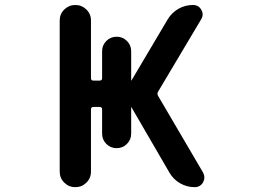

<svg xmlns="http://www.w3.org/2000/svg" viewBox="-20 -775 1040 774"><path d="M764.6 -20.5Q733.4 -20.5 706.1 -36.1Q678.7 -51.8 663.1 -79.1L509.8 -342.8L508.8 -343.8V-342.8V-236.3Q508.8 -211.9 491.7 -194.8Q474.6 -177.7 450.2 -177.7Q425.8 -177.7 408.7 -194.8Q391.6 -211.9 391.6 -236.3V-334Q391.6 -343.8 381.8 -343.8H356.4Q346.7 -343.8 346.7 -334V-83Q346.7 -56.6 328.1 -38.6Q309.6 -20.5 283.7 -20.5Q257.8 -20.5 239.3 -38.6Q220.7 -56.6 220.7 -83V-692.4Q220.7 -718.8 239.3 -736.8Q257.8 -754.9 283.7 -754.9Q309.6 -754.9 328.1 -736.8Q346.7 -718.8 346.7 -692.4V-460Q346.7 -450.2 356.4 -450.2H381.8Q391.6 -450.2 391.6 -460V-568.4Q391.6 -592.8 408.7 -609.9Q425.8 -627 450.2 -627Q474.6 -627 491.7 -609.9Q508.8 -592.8 508.8 -568.4V-451.2L509.8 -450.2L656.2 -697.3Q672.9 -724.6 699.7 -739.7Q726.6 -754.9 757.8 -754.9Q780.3 -754.9 791 -736.3Q796.9 -726.6 796.9 -716.8Q796.9 -707 791 -697.3L617.2 -405.3Q612.3 -397.5 617.2 -388.7L798.8 -79.1Q803.7 -69.3 803.7 -59.6Q803.7 -49.8 798.8 -40Q787.1 -20.5 764.6 -20.5Z"/></svg>

Font: Rounded-X Mgen+ 1m medium
Style: Regular
Weight: 500
Designer: [Source Han Sans]
Ryoko NISHIZUKA  (kana & ideographs); Paul D. Hunt (Latin, Greek & Cyrillic); Wenlong ZHANG  (bopomofo
Version: Version 1.059.20150602